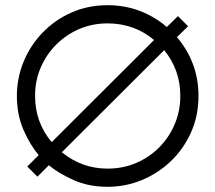

<svg xmlns="http://www.w3.org/2000/svg" viewBox="-20 -711 829 739"><path d="M394 8Q321 8 263 -18Q205 -44 168 -75L124 -31L85 -70L129 -114Q95 -154 70 -212Q45 -270 45 -342Q45 -411 71 -474Q97 -537 144.5 -586Q192 -635 255.5 -663Q319 -691 394 -691Q460 -691 518 -669Q576 -647 622 -607L665 -649L704 -610L661 -568Q702 -520 723 -463Q744 -406 744 -342Q744 -266 715.5 -202Q687 -138 638 -91Q589 -44 526 -18Q463 8 394 8ZM394 -62Q453 -62 503.5 -83.5Q554 -105 592.5 -143.5Q631 -182 652.5 -233Q674 -284 674 -342Q674 -392 658.5 -436Q643 -480 612 -518L218 -125Q256 -94 300 -78Q344 -62 394 -62ZM179 -164 573 -557Q535 -589 490 -605Q445 -621 394 -621Q336 -621 285.5 -599.5Q235 -578 196.5 -539.5Q158 -501 136.5 -450.5Q115 -400 115 -342Q115 -291 131 -246.5Q147 -202 179 -164Z"/></svg>

Font: Teachers
Style: Regular
Weight: 400
Designer: Alfredo Marco Pradil, Chank Diesel
Version: Version 1.001